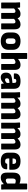

<svg xmlns="http://www.w3.org/2000/svg" viewBox="2135 -2858 734 5044"><g transform="rotate(90 2502.0 -336.0)"><path d="M59 0Q47 0 47 -14V-368Q47 -430 41 -482Q40 -497 54 -497H165Q176 -497 179 -486Q183 -460 187 -425Q218 -458 254.5 -483Q291 -508 344 -508Q394 -508 421 -489Q448 -470 460 -430Q491 -461 529.5 -484.5Q568 -508 618 -508Q684 -508 717 -470Q750 -432 750 -350V-14Q750 0 737 0H608Q595 0 595 -14V-316Q595 -346 584.5 -360.5Q574 -375 550 -375Q530 -375 512 -364.5Q494 -354 475 -337V-14Q475 0 462 0H334Q320 0 320 -14V-316Q320 -346 310 -360.5Q300 -375 275 -375Q256 -375 238 -364.5Q220 -354 202 -337V-14Q202 0 188 0Z M1061 11Q954 11 893.5 -41Q833 -93 833 -195V-303Q833 -404 893.5 -456Q954 -508 1061 -508Q1168 -508 1228.5 -456Q1289 -404 1289 -303V-195Q1289 -93 1229 -41Q1169 11 1061 11ZM1061 -120Q1099 -120 1116.5 -140Q1134 -160 1134 -207V-291Q1134 -337 1116.5 -357Q1099 -377 1061 -377Q1024 -377 1006 -357Q988 -337 988 -291V-207Q988 -160 1006 -140Q1024 -120 1061 -120Z M1385 0Q1373 0 1373 -14V-669Q1373 -683 1385 -683H1515Q1528 -683 1528 -669V-440Q1557 -468 1595 -488Q1633 -508 1682 -508Q1749 -508 1782.5 -470Q1816 -432 1816 -350V-14Q1816 0 1803 0H1675Q1661 0 1661 -14V-316Q1661 -346 1649.5 -360.5Q1638 -375 1612 -375Q1590 -375 1568 -363.5Q1546 -352 1528 -335V-14Q1528 0 1515 0Z M2012 11Q1953 11 1920.5 -25.5Q1888 -62 1888 -129Q1888 -180 1906.5 -212.5Q1925 -245 1967.5 -263Q2010 -281 2083 -288L2158 -296V-339Q2158 -371 2146.5 -384Q2135 -397 2105 -397Q2049 -397 2052 -347Q2054 -333 2040 -333H1923Q1911 -333 1909 -348Q1903 -427 1954.5 -467.5Q2006 -508 2111 -508Q2217 -508 2265 -466.5Q2313 -425 2313 -332V-129Q2313 -96 2314 -68.5Q2315 -41 2318 -15Q2319 0 2306 0H2195Q2184 0 2181 -12Q2177 -33 2173 -71Q2137 -35 2100 -12Q2063 11 2012 11ZM2036 -149Q2036 -101 2074 -101Q2114 -101 2158 -147V-217L2109 -213Q2068 -209 2052 -194Q2036 -179 2036 -149Z M2419 0Q2407 0 2407 -14V-368Q2407 -430 2401 -482Q2400 -497 2414 -497H2525Q2536 -497 2539 -486Q2543 -460 2547 -425Q2578 -458 2614.5 -483Q2651 -508 2704 -508Q2754 -508 2781 -489Q2808 -470 2820 -430Q2851 -461 2889.5 -484.5Q2928 -508 2978 -508Q3044 -508 3077 -470Q3110 -432 3110 -350V-14Q3110 0 3097 0H2968Q2955 0 2955 -14V-316Q2955 -346 2944.5 -360.5Q2934 -375 2910 -375Q2890 -375 2872 -364.5Q2854 -354 2835 -337V-14Q2835 0 2822 0H2694Q2680 0 2680 -14V-316Q2680 -346 2670 -360.5Q2660 -375 2635 -375Q2616 -375 2598 -364.5Q2580 -354 2562 -337V-14Q2562 0 2548 0Z M3216 0Q3204 0 3204 -14V-368Q3204 -430 3198 -482Q3197 -497 3211 -497H3322Q3333 -497 3336 -486Q3340 -460 3344 -425Q3375 -458 3411.5 -483Q3448 -508 3501 -508Q3551 -508 3578 -489Q3605 -470 3617 -430Q3648 -461 3686.5 -484.5Q3725 -508 3775 -508Q3841 -508 3874 -470Q3907 -432 3907 -350V-14Q3907 0 3894 0H3765Q3752 0 3752 -14V-316Q3752 -346 3741.5 -360.5Q3731 -375 3707 -375Q3687 -375 3669 -364.5Q3651 -354 3632 -337V-14Q3632 0 3619 0H3491Q3477 0 3477 -14V-316Q3477 -346 3467 -360.5Q3457 -375 3432 -375Q3413 -375 3395 -364.5Q3377 -354 3359 -337V-14Q3359 0 3345 0Z M4217 11Q4099 11 4044.5 -38Q3990 -87 3990 -187V-300Q3990 -402 4045 -455Q4100 -508 4214 -508Q4439 -508 4439 -306V-227Q4439 -213 4425 -213H4143V-177Q4143 -141 4159.5 -122.5Q4176 -104 4214 -104Q4244 -104 4261.5 -114.5Q4279 -125 4279 -147Q4279 -159 4293 -159H4415Q4428 -159 4428 -146Q4429 -65 4377.5 -27Q4326 11 4217 11ZM4143 -299H4287V-311Q4287 -354 4270 -373.5Q4253 -393 4216 -393Q4177 -393 4160 -373Q4143 -353 4143 -311Z M4650 11Q4582 11 4548.5 -27.5Q4515 -66 4515 -150V-315Q4515 -417 4558 -462.5Q4601 -508 4679 -508Q4707 -508 4741 -501.5Q4775 -495 4802 -483V-669Q4802 -683 4815 -683H4943Q4957 -683 4957 -669V-128Q4957 -97 4958 -68Q4959 -39 4961 -15Q4963 0 4949 0H4839Q4827 0 4825 -12Q4820 -36 4817 -71Q4786 -39 4745 -14Q4704 11 4650 11ZM4670 -182Q4670 -152 4681.5 -137Q4693 -122 4720 -122Q4741 -122 4761.5 -133Q4782 -144 4802 -161V-368Q4784 -375 4765.5 -379Q4747 -383 4732 -383Q4670 -383 4670 -303Z"/></g></svg>

Font: Sofia Sans Semi Condensed Black
Style: Regular
Weight: 900
Designer: Botio Nikoltchev, Ani Petrova
Foundry: lettersoup
Version: Version 4.100; ttfautohint (v1.8.4.7-5d5b)